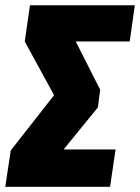

<svg xmlns="http://www.w3.org/2000/svg" viewBox="-49 -716 537 736"><path d="M467.8 -695.8 448.2 -557.1H241.2L335 -372.1L326.2 -304.2L194.8 -143.1H394L373 0H-28.8L-7.8 -139.2L158.2 -351.1L45.9 -557.1L65.9 -695.8Z"/></svg>

Font: Fira Sans Compressed Heavy
Style: Italic
Weight: 900
Width: 3
Italic angle: -8°
Designer: Carrois Corporate & Edenspiekermann AG
Foundry: Carrois Corporate GbR & Edenspiekermann AG
Version: Version 4.203;PS 004.203;hotconv 1.0.88;makeotf.lib2.5.64775